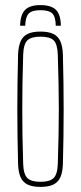

<svg xmlns="http://www.w3.org/2000/svg" viewBox="-20 -729 318 754"><path d="M139 5Q107.5 5 88.5 -4.2Q69.5 -13.5 60.8 -33.2Q52 -53 51 -85Q49.5 -138.5 48.8 -192.2Q48 -246 48 -299.5Q48 -353 48.8 -406.8Q49.5 -460.5 51 -514Q52 -546.5 60.8 -566.5Q69.5 -586.5 88.5 -595.8Q107.5 -605 139 -605Q170.5 -605 189.5 -595.8Q208.5 -586.5 217.2 -566.5Q226 -546.5 227 -514Q228.5 -460.5 229.2 -406.8Q230 -353 230 -299.5Q230 -246 229.2 -192.2Q228.5 -138.5 227 -85Q226 -53 217.2 -33.2Q208.5 -13.5 189.5 -4.2Q170.5 5 139 5ZM139 -15Q175 -15 190.2 -29.5Q205.5 -44 207 -85Q209 -148.5 210 -200Q211 -251.5 211 -299.5Q211 -347.5 210 -399Q209 -450.5 207 -514Q205.5 -556 190.8 -570.5Q176 -585 139 -585Q102.5 -585 87.5 -570.5Q72.5 -556 71 -514Q69 -450.5 68.2 -399Q67.5 -347.5 67.5 -299.5Q67.5 -251.5 68.2 -200Q69 -148.5 71 -85Q72.5 -44 87.8 -29.5Q103 -15 139 -15ZM139 -709Q181 -709 199.8 -690.2Q218.5 -671.5 219 -628H199Q198.5 -662.5 185.8 -675.8Q173 -689 139 -689Q105.5 -689 92.8 -675.8Q80 -662.5 79 -628H59Q60 -671.5 78.5 -690.2Q97 -709 139 -709Z"/></svg>

Font: Big Shoulders Display SC Thin
Style: Regular
Weight: 100
Designer: Patric King
Foundry: XO Type Co
Version: Version 2.002